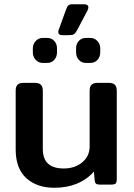

<svg xmlns="http://www.w3.org/2000/svg" viewBox="-20 -871 630 906"><path d="M255 -720Q255 -724 257 -730L292 -827Q297 -841 303 -846Q309 -851 326 -851H376Q397 -851 397 -836Q397 -830 392 -820L343 -727Q335 -713 328 -709Q321 -705 304 -705H274Q255 -705 255 -720ZM135 -624V-643Q135 -663 148.5 -677.5Q162 -692 182 -692H202Q223 -692 236 -678Q249 -664 249 -643V-624Q249 -603 236 -588.5Q223 -574 202 -574H182Q162 -574 148.5 -588.5Q135 -603 135 -624ZM339 -624V-643Q339 -664 352 -678Q365 -692 386 -692H406Q426 -692 439.5 -677.5Q453 -663 453 -643V-624Q453 -603 440 -588.5Q427 -574 406 -574H386Q365 -574 352 -588.5Q339 -603 339 -624ZM54 -166V-443Q54 -462 62.5 -471Q71 -480 91 -480H144Q164 -480 173 -471Q182 -462 182 -443V-169Q182 -121 207 -98.5Q232 -76 281 -76Q333 -76 368 -105Q403 -134 403 -180V-443Q403 -462 412 -471Q421 -480 441 -480H493Q513 -480 522 -471Q531 -462 531 -443V-27Q531 -11 526 -5.5Q521 0 505 0H449Q438 0 433 -4.5Q428 -9 427 -19L423 -61Q355 15 236 15Q154 15 104 -30.5Q54 -76 54 -166Z"/></svg>

Font: Mitr
Style: Regular
Weight: 400
Designer: Thanarat Vachiruckul
Foundry: Cadson Demak
Version: Version 1.002